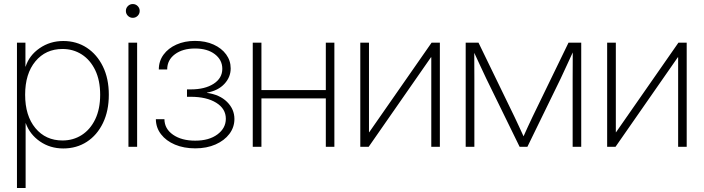

<svg xmlns="http://www.w3.org/2000/svg" viewBox="-20 -727 3485 951"><path d="M64 204.1V-515.6H106V-397H106.9Q124.5 -452.6 176.3 -488.3Q228 -523.9 293.5 -523.9Q358.9 -523.9 409.7 -490.7Q460.4 -457.5 489.7 -397.7Q519 -337.9 519 -257.8Q519 -177.7 490 -117.7Q460.9 -57.6 410.2 -24.7Q359.4 8.3 293.5 8.3Q228 8.3 177.7 -26.6Q127.4 -61.5 107.4 -117.2H106.9V204.1ZM289.6 -31.2Q342.8 -31.2 385 -58.3Q427.2 -85.4 451.7 -136.2Q476.1 -187 476.1 -257.8Q476.1 -328.6 451.7 -379.4Q427.2 -430.2 385 -457.3Q342.8 -484.4 289.6 -484.4Q206.1 -484.4 155.3 -423.1Q104.5 -361.8 104.5 -257.8Q104.5 -153.8 155.3 -92.5Q206.1 -31.2 289.6 -31.2Z M616.2 0V-515.6H659.2V0ZM637.7 -638.7Q623.5 -638.7 613.5 -648.7Q603.5 -658.7 603.5 -672.9Q603.5 -687 613.5 -697Q623.5 -707 637.7 -707Q651.9 -707 661.9 -697Q671.9 -687 671.9 -672.9Q671.9 -658.7 661.9 -648.7Q651.9 -638.7 637.7 -638.7Z M947.3 7.8Q890.6 7.8 846.7 -10.7Q802.7 -29.3 777.6 -62Q752.4 -94.7 752 -136.7H794.4Q794.9 -88.9 837.2 -59.6Q879.4 -30.3 946.8 -30.3Q1015.6 -30.3 1057.1 -61.3Q1098.6 -92.3 1098.6 -138.7Q1098.6 -188.5 1051 -218Q1003.4 -247.6 924.3 -247.6H906.2V-284.2H924.3Q995.1 -284.2 1038.1 -312Q1081.1 -339.8 1081.1 -386.2Q1081.1 -430.2 1044.2 -458.5Q1007.3 -486.8 945.8 -486.8Q884.8 -486.8 846.4 -458.3Q808.1 -429.7 808.1 -382.8H766.6Q766.6 -424.3 790 -456.3Q813.5 -488.3 854 -506.3Q894.5 -524.4 945.8 -524.4Q998 -524.4 1037.8 -506.3Q1077.6 -488.3 1100.1 -457.5Q1122.6 -426.8 1122.6 -388.2Q1122.6 -344.7 1091.3 -311.3Q1060.1 -277.8 1004.9 -268.1V-267.1Q1068.4 -258.3 1104.7 -222.2Q1141.1 -186 1141.1 -137.7Q1141.1 -96.7 1116.2 -63.7Q1091.3 -30.8 1047.6 -11.5Q1003.9 7.8 947.3 7.8Z M1274.9 -515.6V-280.8H1593.8V-515.6H1636.2V0H1593.8V-239.7H1274.9V0H1231.9V-515.6Z M2158.7 0H2116.2V-443.4H2114.7L1806.2 0H1764.6V-515.6H1807.6V-71.8H1808.6L2117.7 -515.6H2158.7Z M2286.6 0V-515.6H2350.1L2528.3 -148.4Q2540.5 -123 2551.3 -99.4Q2562 -75.7 2573.2 -51.8Q2584 -75.7 2594.7 -99.4Q2605.5 -123 2617.7 -148.4L2795.9 -515.6H2858.9V0H2816.4V-336.9Q2816.4 -375 2816.7 -405.3Q2816.9 -435.5 2816.9 -467.3Q2802.2 -435.5 2787.6 -403.8Q2772.9 -372.1 2756.8 -337.4L2592.3 0H2553.7L2388.7 -337.4Q2372.6 -371.6 2357.9 -403.1Q2343.3 -434.6 2329.1 -465.3Q2329.1 -434.6 2329.3 -404.5Q2329.6 -374.5 2329.6 -336.9V0Z M3381.3 0H3338.9V-443.4H3337.4L3028.8 0H2987.3V-515.6H3030.3V-71.8H3031.2L3340.3 -515.6H3381.3Z"/></svg>

Font: Inter Display ExtraLight
Style: Regular
Weight: 200
Designer: Rasmus Andersson
Foundry: rsms
Version: Version 4.000;git-a52131595